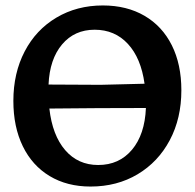

<svg xmlns="http://www.w3.org/2000/svg" viewBox="-20 -672 714 704"><path d="M645 -341Q645 -238 602.5 -158Q560 -78 484.5 -33Q409 12 312 12Q226 12 162 -26.5Q98 -65 63.5 -136Q29 -207 29 -302Q29 -404 70.5 -483.5Q112 -563 187 -607.5Q262 -652 357 -652Q445 -652 510 -614Q575 -576 610 -506Q645 -436 645 -341ZM158 -362 349 -361 510 -365Q497 -459 449 -511Q401 -563 327 -563Q253 -563 207.5 -509Q162 -455 158 -362ZM515 -276Q345 -276 161 -274Q172 -176 219 -121.5Q266 -67 340 -67Q417 -67 464 -123Q511 -179 515 -276Z"/></svg>

Font: Alegreya
Style: Bold
Weight: 700
Designer: Juan Pablo del Peral
Foundry: Huerta Tipografica
Version: Version 2.008; ttfautohint (v1.8)